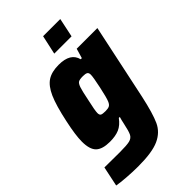

<svg xmlns="http://www.w3.org/2000/svg" viewBox="-285 -786 1083 1083"><g transform="rotate(-45 256.5 -244.5)"><path d="M-20 193 5 74Q46 75 127 75Q183 75 205.5 69.5Q228 64 237.5 45.5Q247 27 257 -22Q259 -33 262.5 -46.5Q266 -60 268 -66H260Q235 -32 205 -19Q175 -6 130 -6Q71 -6 44.5 -31Q18 -56 18 -119Q18 -170 38 -262Q60 -366 84 -420Q108 -474 142 -496Q176 -518 232 -518Q326 -518 342 -452H351L368 -510H533L437 -57Q413 53 389.5 104Q366 155 311 180Q256 205 145 205Q101 205 54.5 201.5Q8 198 -20 193ZM283 -174Q292 -195 306.5 -263Q321 -331 321 -350Q321 -366 312 -371Q303 -376 283 -376Q257 -376 247 -370Q237 -364 229.5 -342.5Q222 -321 210 -261Q194 -191 194 -171Q194 -155 202.5 -150.5Q211 -146 234 -146Q255 -146 265.5 -151.5Q276 -157 283 -174ZM259 -580 284 -694H421L397 -580Z"/></g></svg>

Font: Saira Semi Condensed ExtraBold
Style: Italic
Weight: 800
Width: 4
Italic angle: -12°
Designer: Hector Gatti with collaboration of the Omnibus-Type team
Foundry: Omnibus-Type
Version: Version 1.001; ttfautohint (v1.8)